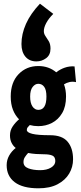

<svg xmlns="http://www.w3.org/2000/svg" viewBox="-20 -839 440 1038"><path d="M187 -157Q163 -157 141 -163Q134 -156 129.5 -150.5Q125 -145 125 -136Q125 -123 154.5 -115.5Q184 -108 251 -108Q316 -108 345.5 -73Q375 -38 375 22Q375 64 354 99.5Q333 135 291.5 157Q250 179 188 179Q103 179 59.5 146Q16 113 16 54Q16 26 29.5 2Q43 -22 65 -39Q51 -50 42.5 -67Q34 -84 34 -107Q34 -134 48.5 -155.5Q63 -177 83 -194Q62 -215 50 -245.5Q38 -276 38 -317Q38 -394 80.5 -438Q123 -482 187 -482Q244 -482 284 -448Q304 -464 329.5 -473Q355 -482 383 -480L391 -395Q373 -399 356.5 -395.5Q340 -392 326 -383Q337 -353 337 -317Q337 -263 316 -227.5Q295 -192 261 -174.5Q227 -157 187 -157ZM187 -245Q231 -245 231 -317Q231 -353 219 -369.5Q207 -386 187 -386Q170 -386 156.5 -369Q143 -352 143 -317Q143 -282 155.5 -263.5Q168 -245 187 -245ZM107 37Q107 61 133 71Q159 81 197 81Q233 81 256 67Q279 53 279 32Q279 9 263 2Q247 -5 217 -5Q196 -5 174.5 -6.5Q153 -8 132 -12Q122 -1 114.5 10.5Q107 22 107 37ZM196 -819 268 -764Q243 -739 230 -714.5Q217 -690 217 -671Q217 -656 226 -643.5Q235 -631 244 -615.5Q253 -600 253 -576Q253 -542 229.5 -524.5Q206 -507 177 -507Q139 -507 117.5 -532.5Q96 -558 96 -601Q96 -655 120.5 -710Q145 -765 196 -819Z"/></svg>

Font: Inconsolata Condensed Black
Style: Regular
Weight: 900
Width: 3
Monospace: yes
Designer: Raph Levien, Cyreal, Brenton Simpson
Foundry: Raph Levien, Cyreal, Google
Version: Version 3.001; ttfautohint (v1.8.2.53-6de2)